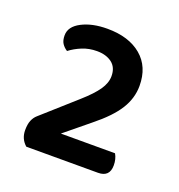

<svg xmlns="http://www.w3.org/2000/svg" viewBox="-73 -761 423 453"><g transform="rotate(20 138.5 -534.5)"><path d="M124 -698Q178 -698 209.5 -671.5Q241 -645 241 -597Q241 -566 223.5 -538Q206 -510 166 -478L105 -428H241Q248 -416 248 -400Q248 -371 219 -371H39Q23 -385 23 -407Q23 -422 27 -431.5Q31 -441 38 -447L121 -521Q147 -544 159 -561.5Q171 -579 171 -596Q171 -618 156.5 -629Q142 -640 119 -640Q99 -640 82 -633Q65 -626 52 -616Q44 -621 39 -628.5Q34 -636 34 -649Q34 -671 60 -684.5Q86 -698 124 -698Z"/></g></svg>

Font: Baloo Bhai 2 Medium
Style: Regular
Weight: 500
Designer: Supriya Tembe, Noopur Datye and Ek Type
Foundry: Ek Type
Version: Version 1.640;PS 1.000;hotconv 16.6.51;makeotf.lib2.5.65220;